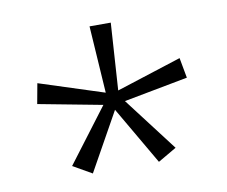

<svg xmlns="http://www.w3.org/2000/svg" viewBox="-56 -827 663 561"><g transform="rotate(-10 275.5 -546.5)"><path d="M305 -759 292 -560 485 -622 496 -562 306 -526 428 -366 373 -334 273 -506 177 -334 121 -366 242 -526 52 -562 63 -622 255 -560 242 -759Z"/></g></svg>

Font: Noto Sans Cham Light
Style: Regular
Weight: 300
Version: Version 2.002